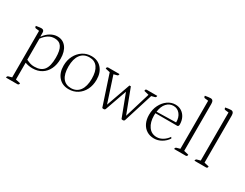

<svg xmlns="http://www.w3.org/2000/svg" viewBox="-96 -1367 2883 2263"><g transform="rotate(30 1345.5 -236.0)"><path d="M50 262Q50 241 66 236L112 223V-410L65 -416Q50 -418 50 -442Q82 -447 97 -449Q112 -451 121 -451Q159 -451 159 -413V-361H163Q197 -409 242.5 -435.5Q288 -462 336 -462Q410 -462 453.5 -405.5Q497 -349 497 -251Q497 -171 468.5 -112Q440 -53 387.5 -20.5Q335 12 265 12Q211 12 163 -6V223L227 237Q227 258 209 262ZM272 -16Q361 -16 401.5 -67.5Q442 -119 442 -234Q442 -334 412 -380Q382 -426 318 -426Q271 -426 233.5 -402.5Q196 -379 162 -333V-46Q199 -29 221.5 -22.5Q244 -16 272 -16Z M756 12Q670 12 618.5 -46Q567 -104 567 -200Q567 -275 597.5 -334Q628 -393 680.5 -427.5Q733 -462 799 -462Q885 -462 936.5 -404Q988 -346 988 -250Q988 -173 958 -114Q928 -55 875.5 -21.5Q823 12 756 12ZM773 -13Q849 -13 891 -70Q933 -127 933 -231Q933 -331 895 -384Q857 -437 785 -437Q707 -437 664.5 -380.5Q622 -324 622 -219Q622 -119 660.5 -66Q699 -13 773 -13Z M1231 8Q1226 8 1220.5 7Q1215 6 1212 5L1077 -404L1015 -418Q1015 -430 1018.5 -435Q1022 -440 1032 -443H1188Q1188 -421 1172 -417L1127 -405L1241 -57L1357 -385H1376L1501 -56L1606 -402L1541 -418Q1541 -431 1544.5 -436.5Q1548 -442 1558 -443H1702Q1702 -421 1686 -417L1641 -405L1516 -6Q1510 8 1493 8Q1488 8 1482.5 7Q1477 6 1474 5L1358 -301L1254 -6Q1248 8 1231 8Z M1918 12Q1860 12 1817.5 -15Q1775 -42 1752 -90Q1729 -138 1729 -202Q1729 -276 1758.5 -334.5Q1788 -393 1836 -427.5Q1884 -462 1941 -462Q1988 -462 2024 -439Q2060 -416 2080.5 -375.5Q2101 -335 2101 -282Q2101 -266 2094 -260.5Q2087 -255 2083 -255H1785Q1784 -240 1784 -223Q1784 -133 1824.5 -75.5Q1865 -18 1937 -18Q1979 -18 2018.5 -42Q2058 -66 2086 -107L2097 -90Q2066 -43 2018 -15.5Q1970 12 1918 12ZM1929 -437Q1874 -437 1836 -395.5Q1798 -354 1788 -277L2051 -283Q2052 -351 2017.5 -394Q1983 -437 1929 -437Z M2187 0Q2187 -21 2203 -26L2250 -39V-693L2202 -699Q2187 -701 2187 -725Q2217 -730 2233 -732Q2249 -734 2262 -734Q2301 -734 2301 -680V-40L2365 -25Q2365 -13 2361.5 -8Q2358 -3 2348 0Z M2464 0Q2464 -21 2480 -26L2527 -39V-693L2479 -699Q2464 -701 2464 -725Q2494 -730 2510 -732Q2526 -734 2539 -734Q2578 -734 2578 -680V-40L2642 -25Q2642 -13 2638.5 -8Q2635 -3 2625 0Z"/></g></svg>

Font: Petrona ExtraLight
Style: Regular
Weight: 200
Designer: Ringo R. Seeber
Foundry: Ringo R. Seeber
Version: Version 2.001; ttfautohint (v1.8.3)